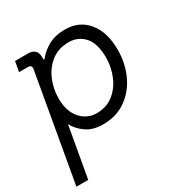

<svg xmlns="http://www.w3.org/2000/svg" viewBox="-169 -637 938 985"><g transform="rotate(-30 300.0 -144.0)"><path d="M1 220 112 -411Q117 -436 92 -436H40L51 -496H128Q153 -496 167 -483Q181 -470 181 -445V-429H187Q213 -463 254 -485.5Q295 -508 352 -508Q437 -508 486.5 -447.5Q536 -387 536 -283Q536 -205 506 -138Q476 -71 418.5 -29.5Q361 12 280 12Q219 12 179.5 -17Q140 -46 124 -80L71 220ZM279 -54Q339 -54 380 -86.5Q421 -119 442.5 -170.5Q464 -222 464 -278Q464 -362 428 -402Q392 -442 336 -442Q276 -442 234 -409.5Q192 -377 170 -325.5Q148 -274 148 -216Q148 -163 166.5 -127Q185 -91 215 -72.5Q245 -54 279 -54Z"/></g></svg>

Font: DM Mono Light
Style: Italic
Weight: 300
Italic angle: -10°
Designer: Colophon Foundry
Foundry: Colophon Foundry
Version: Version 1.000; ttfautohint (v1.8.2.53-6de2)